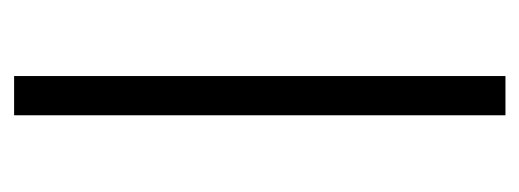

<svg xmlns="http://www.w3.org/2000/svg" viewBox="-258 -496 754 279"><g transform="rotate(90 119.5 -357.0)"><path d="M91 0H148V-714H91Z"/></g></svg>

Font: Noto Sans SemiCondensed Light
Style: Regular
Weight: 300
Width: 4
Designer: Monotype Design Team
Foundry: Monotype Imaging Inc.
Version: Version 2.013